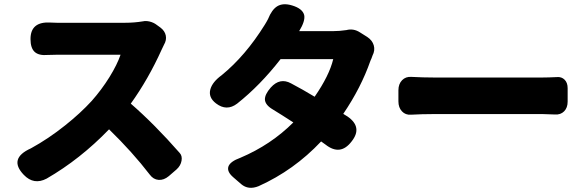

<svg xmlns="http://www.w3.org/2000/svg" viewBox="-20 -841 2806 919"><path d="M94 -4Q19 -82 128 -131Q212 -177 292 -241Q365 -299 419 -358Q466 -411 504 -472Q541 -532 557 -579H252Q246 -579 231.5 -578.5Q217 -578 210 -578Q166 -574 146 -592.5Q126 -611 126 -654Q126 -739 222 -733Q234 -732 252 -732H415H579Q623 -732 665 -739Q678 -742 696 -738Q716 -733 730 -722L748 -709Q769 -693 773.5 -671Q778 -649 765 -627Q757 -611 754 -604Q690 -462 606 -345Q720 -246 840 -109Q853 -95 849 -72Q845 -48 825 -30L788 2Q764 22 739 20Q714 18 697 -5Q614 -113 502 -222Q364 -79 203 14Q142 46 94 -4Z M1134 40 1096 7Q1066 -19 1073 -43Q1081 -68 1131 -86Q1277 -148 1384 -255Q1327 -292 1286 -317Q1250 -338 1248 -364Q1247 -389 1276 -422Q1320 -471 1373 -442Q1430 -412 1486 -378Q1556 -479 1575 -558H1449H1323Q1225 -432 1115 -345Q1065 -307 1014 -346Q976 -375 987 -414Q997 -449 1041 -481Q1155 -574 1247 -722Q1257 -738 1263 -750Q1281 -795 1307 -811Q1335 -828 1378 -815Q1428 -800 1436 -769Q1442 -741 1412 -692H1575Q1605 -692 1638 -697Q1672 -706 1703 -686L1738 -664Q1762 -648 1769 -624Q1776 -600 1763 -575Q1762 -571 1758.5 -562.5Q1755 -554 1753 -550Q1708 -421 1623 -296Q1630 -291 1644 -283Q1717 -232 1663 -164Q1609 -93 1538 -149Q1528 -157 1517 -164Q1387 -26 1218 50Q1169 70 1134 40Z M1887 -356V-409Q1887 -439 1904.5 -457Q1922 -475 1949 -473Q2005 -470 2056 -470H2577Q2602 -470 2646 -472Q2668 -474 2682.5 -459.5Q2697 -445 2697 -419V-355Q2697 -325 2680 -308Q2663 -291 2636 -293Q2596 -295 2577 -295H2316H2056Q2000 -295 1947 -292Q1921 -290 1904 -308Q1887 -326 1887 -356Z"/></svg>

Font: GenSenRounded TW H
Style: Regular
Weight: 900
Version: Version 1.501;PS 1;hotconv 16.6.51;makeotf.lib2.5.65220